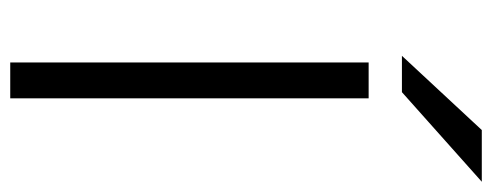

<svg xmlns="http://www.w3.org/2000/svg" viewBox="-313 -648 961 375"><g transform="rotate(90 167.5 -460.5)"><path d="M102 0V-700H172V0ZM89 -765 234 -921H335L160 -765Z"/></g></svg>

Font: Overpass Light
Style: Regular
Weight: 300
Designer: Delve Withrington, Dave Bailey, Thomas Jockin
Foundry: Delve Fonts LLC
Version: Version 4.000; ttfautohint (v1.8.3)